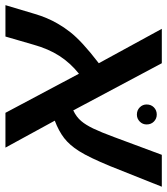

<svg xmlns="http://www.w3.org/2000/svg" viewBox="10 -672 644 741"><g transform="rotate(-90 332.5 -302.0)"><path d="M173.3 -183.6 105 0H-18.1L61.5 -199.7Q78.1 -239.7 92.3 -269.3Q106.4 -298.8 119.6 -319.8Q142.6 -356 169.7 -377Q196.8 -397.9 236.8 -413.1L132.8 -603.5H267.1L418 -319.8Q460 -353.5 487.1 -395.8Q514.2 -438 530.3 -496.1L561.5 -603.5H682.6L648.9 -490.7Q634.8 -442.4 611.8 -402.8Q597.2 -377 578.6 -353.5Q560.1 -330.1 531.7 -304Q503.4 -277.8 458.5 -243.2L591.3 0H458.5L276.4 -341.8Q250 -329.1 234.9 -310.5Q220.7 -293.9 206.5 -264.6Q192.4 -235.4 173.3 -183.6ZM222.2 -58.6Q222.2 -74.2 233.4 -85.2Q244.6 -96.2 260.3 -96.2Q276.9 -96.2 288.1 -85.2Q299.3 -74.2 299.3 -58.6Q299.3 -41.5 288.1 -30.5Q276.9 -19.5 260.3 -19.5Q244.6 -19.5 233.4 -30.5Q222.2 -41.5 222.2 -58.6Z"/></g></svg>

Font: Arimo SemiBold
Style: Italic
Weight: 600
Italic angle: -12°
Version: Version 1.33